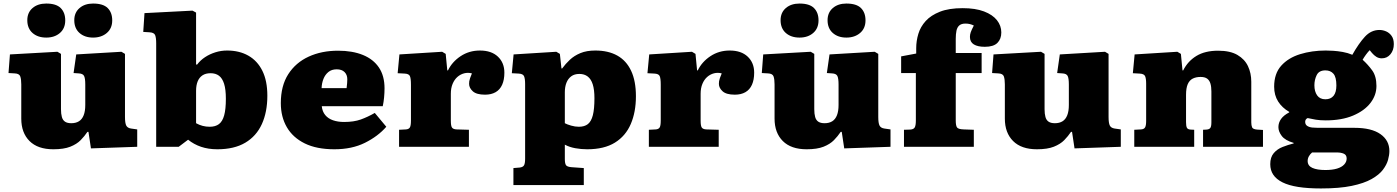

<svg xmlns="http://www.w3.org/2000/svg" viewBox="-20 -828 7882 1083"><path d="M281 14Q193 14 146.5 -32.5Q100 -79 100 -159V-352Q100 -380 94.5 -396.5Q89 -413 63 -414L28 -416L36 -521L304 -536L324 -524V-212Q324 -186 329 -168Q334 -150 347 -141.5Q360 -133 382 -133Q408 -133 425.5 -144Q443 -155 452 -178Q461 -201 461 -236V-351Q461 -387 454 -400Q447 -413 424 -414L395 -416L410 -521L665 -536L685 -524V-168Q685 -134 692 -120Q699 -106 719 -103L754 -98V0L493 9L479 -84H473Q457 -60 435 -37.5Q413 -15 376.5 -0.5Q340 14 281 14ZM505 -616Q458 -616 428.5 -642Q399 -668 399 -714Q399 -757 428.5 -782.5Q458 -808 505 -808Q562 -808 587.5 -782.5Q613 -757 613 -713Q613 -668 582.5 -642Q552 -616 505 -616ZM241 -616Q193 -616 163.5 -642Q134 -668 134 -714Q134 -757 163.5 -782.5Q193 -808 241 -808Q297 -808 322.5 -782.5Q348 -757 348 -713Q348 -668 318 -642Q288 -616 241 -616Z M988 0H861V-584Q861 -615 855 -630Q849 -645 821 -646L788 -648L795 -754L1066 -768L1086 -757V-464H1092Q1110 -488 1136.5 -505.5Q1163 -523 1195 -533Q1227 -543 1261 -543Q1330 -543 1381 -514Q1432 -485 1460 -428.5Q1488 -372 1488 -288Q1488 -196 1457 -128Q1426 -60 1363.5 -23Q1301 14 1206 14Q1155 14 1114 0Q1073 -14 1041 -40ZM1163 -113Q1195 -113 1215 -128Q1235 -143 1244.5 -177.5Q1254 -212 1254 -271Q1254 -324 1244 -355.5Q1234 -387 1215 -401Q1196 -415 1168 -415Q1140 -415 1122 -403Q1104 -391 1095 -369Q1086 -347 1086 -316V-133Q1104 -123 1123 -118Q1142 -113 1163 -113Z M1866 14Q1766 14 1699 -19Q1632 -52 1598 -110.5Q1564 -169 1564 -246Q1564 -344 1606 -409.5Q1648 -475 1721 -508.5Q1794 -542 1887 -542Q1968 -542 2027 -518Q2086 -494 2117.5 -447Q2149 -400 2149 -330Q2149 -305 2146.5 -278.5Q2144 -252 2139 -229H1795Q1798 -199 1814.5 -179Q1831 -159 1858.5 -149.5Q1886 -140 1921 -140Q1976 -140 2015 -154Q2054 -168 2094 -191L2159 -113Q2112 -59 2038.5 -22.5Q1965 14 1866 14ZM1794 -331H1935Q1937 -347 1938 -359Q1939 -371 1939 -381Q1939 -406 1923.5 -421.5Q1908 -437 1879 -437Q1851 -437 1832.5 -422Q1814 -407 1804.5 -383Q1795 -359 1794 -331Z M2231 0V-96L2270 -98Q2285 -99 2291.5 -108.5Q2298 -118 2298 -148V-350Q2298 -386 2292 -399Q2286 -412 2262 -413L2223 -415L2233 -521L2474 -536L2494 -524L2503 -431H2507Q2530 -479 2578 -511Q2626 -543 2687 -543Q2752 -543 2788.5 -508.5Q2825 -474 2825 -418Q2825 -378 2812.5 -350Q2800 -322 2775.5 -308Q2751 -294 2716 -294Q2668 -294 2647 -313Q2626 -332 2626 -355Q2626 -363 2627 -370Q2628 -377 2631.5 -387Q2635 -397 2642 -414Q2620 -420 2598.5 -414.5Q2577 -409 2560 -394Q2543 -379 2533 -355Q2523 -331 2523 -299V-147Q2523 -118 2529.5 -108.5Q2536 -99 2555 -98L2625 -96V0Z M2876 216V120L2912 117Q2929 115 2935.5 105Q2942 95 2942 67V-354Q2942 -384 2936 -398Q2930 -412 2905 -413L2867 -415L2877 -521L3118 -536L3138 -524L3147 -442H3151Q3170 -468 3194.5 -491Q3219 -514 3254 -528.5Q3289 -543 3338 -543Q3411 -543 3462 -514.5Q3513 -486 3540 -428.5Q3567 -371 3567 -285Q3567 -196 3538 -128.5Q3509 -61 3448.5 -23.5Q3388 14 3292 14Q3258 14 3225 8Q3192 2 3166 -12V69Q3166 94 3172.5 103.5Q3179 113 3203 115L3273 120V216ZM3245 -113Q3277 -113 3296 -128Q3315 -143 3324 -178Q3333 -213 3333 -274Q3333 -322 3323.5 -352Q3314 -382 3295 -396.5Q3276 -411 3248 -411Q3220 -411 3202 -397.5Q3184 -384 3175 -361Q3166 -338 3166 -308V-133Q3179 -126 3201.5 -119.5Q3224 -113 3245 -113Z M3640 0V-96L3679 -98Q3694 -99 3700.5 -108.5Q3707 -118 3707 -148V-350Q3707 -386 3701 -399Q3695 -412 3671 -413L3632 -415L3642 -521L3883 -536L3903 -524L3912 -431H3916Q3939 -479 3987 -511Q4035 -543 4096 -543Q4161 -543 4197.5 -508.5Q4234 -474 4234 -418Q4234 -378 4221.5 -350Q4209 -322 4184.5 -308Q4160 -294 4125 -294Q4077 -294 4056 -313Q4035 -332 4035 -355Q4035 -363 4036 -370Q4037 -377 4040.5 -387Q4044 -397 4051 -414Q4029 -420 4007.5 -414.5Q3986 -409 3969 -394Q3952 -379 3942 -355Q3932 -331 3932 -299V-147Q3932 -118 3938.5 -108.5Q3945 -99 3964 -98L4034 -96V0Z M4530 14Q4442 14 4395.5 -32.5Q4349 -79 4349 -159V-352Q4349 -380 4343.5 -396.5Q4338 -413 4312 -414L4277 -416L4285 -521L4553 -536L4573 -524V-212Q4573 -186 4578 -168Q4583 -150 4596 -141.5Q4609 -133 4631 -133Q4657 -133 4674.5 -144Q4692 -155 4701 -178Q4710 -201 4710 -236V-351Q4710 -387 4703 -400Q4696 -413 4673 -414L4644 -416L4659 -521L4914 -536L4934 -524V-168Q4934 -134 4941 -120Q4948 -106 4968 -103L5003 -98V0L4742 9L4728 -84H4722Q4706 -60 4684 -37.5Q4662 -15 4625.5 -0.5Q4589 14 4530 14ZM4754 -616Q4707 -616 4677.5 -642Q4648 -668 4648 -714Q4648 -757 4677.5 -782.5Q4707 -808 4754 -808Q4811 -808 4836.5 -782.5Q4862 -757 4862 -713Q4862 -668 4831.5 -642Q4801 -616 4754 -616ZM4490 -616Q4442 -616 4412.5 -642Q4383 -668 4383 -714Q4383 -757 4412.5 -782.5Q4442 -808 4490 -808Q4546 -808 4571.5 -782.5Q4597 -757 4597 -713Q4597 -668 4567 -642Q4537 -616 4490 -616Z M5079 0V-96L5113 -97Q5133 -98 5139.5 -109Q5146 -120 5146 -148V-416H5063V-510L5148 -526V-556Q5148 -597 5160 -637Q5172 -677 5201.5 -709.5Q5231 -742 5282 -762Q5333 -782 5410 -782Q5482 -782 5530.5 -763.5Q5579 -745 5603.5 -714Q5628 -683 5628 -645Q5628 -608 5606 -586Q5584 -564 5535 -564Q5495 -564 5473 -577.5Q5451 -591 5451 -620Q5451 -633 5455.5 -646Q5460 -659 5473 -684Q5463 -689 5451.5 -692Q5440 -695 5426 -695Q5403 -695 5391 -684.5Q5379 -674 5375 -654.5Q5371 -635 5371 -609V-529H5517V-416H5371V-148Q5371 -120 5378 -109.5Q5385 -99 5416 -98L5473 -96V0Z M5829 14Q5741 14 5694.5 -32.5Q5648 -79 5648 -159V-352Q5648 -380 5642.5 -396.5Q5637 -413 5611 -414L5576 -416L5584 -521L5852 -536L5872 -524V-212Q5872 -186 5877 -168Q5882 -150 5895 -141.5Q5908 -133 5930 -133Q5956 -133 5973.5 -144Q5991 -155 6000 -178Q6009 -201 6009 -236V-351Q6009 -387 6002 -400Q5995 -413 5972 -414L5943 -416L5958 -521L6213 -536L6233 -524V-168Q6233 -134 6240 -120Q6247 -106 6267 -103L6302 -98V0L6041 9L6027 -84H6021Q6005 -60 5983 -37.5Q5961 -15 5924.5 -0.5Q5888 14 5829 14Z M6378 0V-96L6416 -98Q6433 -99 6439 -109.5Q6445 -120 6445 -146V-356Q6445 -385 6439 -398.5Q6433 -412 6407 -413L6370 -415L6380 -521L6621 -536L6641 -524L6650 -431H6654Q6680 -483 6728.5 -512.5Q6777 -542 6851 -542Q6919 -542 6960 -518Q7001 -494 7019.5 -454.5Q7038 -415 7038 -367V-138Q7038 -121 7042.5 -110Q7047 -99 7071 -97L7104 -95V0H6766V-96L6785 -97Q6801 -98 6807 -106.5Q6813 -115 6813 -138V-312Q6813 -339 6807.5 -357Q6802 -375 6789 -384.5Q6776 -394 6752 -394Q6726 -394 6707.5 -384.5Q6689 -375 6679.5 -353Q6670 -331 6670 -293V-139Q6670 -118 6674.5 -108Q6679 -98 6696 -97L6716 -96V0Z M7431 235Q7357 235 7303 226.5Q7249 218 7214 200.5Q7179 183 7162 157.5Q7145 132 7145 98Q7145 59 7164.5 36Q7184 13 7214.5 1Q7245 -11 7277 -19V-22Q7229 -36 7210 -61Q7191 -86 7191 -111Q7191 -136 7206 -157Q7221 -178 7252 -194V-197Q7212 -220 7189.5 -255.5Q7167 -291 7167 -339Q7167 -413 7207 -457.5Q7247 -502 7313.5 -522.5Q7380 -543 7458 -543Q7475 -543 7500 -541.5Q7525 -540 7553.5 -535Q7582 -530 7608 -519Q7644 -583 7679 -621Q7714 -659 7761 -659Q7780 -659 7798.5 -651Q7817 -643 7829.5 -625.5Q7842 -608 7842 -579Q7842 -545 7823 -522Q7804 -499 7774 -499Q7757 -499 7743.5 -507.5Q7730 -516 7719 -529L7706 -545Q7696 -535 7685 -520Q7674 -505 7666 -491Q7696 -464 7720 -431Q7744 -398 7744 -343Q7744 -291 7710 -247Q7676 -203 7612 -176Q7548 -149 7458 -149Q7425 -149 7401.5 -153Q7378 -157 7356 -162Q7349 -159 7345.5 -153.5Q7342 -148 7342 -141Q7342 -125 7354 -117.5Q7366 -110 7383 -108.5Q7400 -107 7414 -107H7620Q7716 -107 7766.5 -71.5Q7817 -36 7817 24Q7817 46 7809.5 73.5Q7802 101 7780.5 129.5Q7759 158 7716.5 182Q7674 206 7604.5 220.5Q7535 235 7431 235ZM7456 131Q7495 131 7521.5 123Q7548 115 7562 100Q7576 85 7576 66Q7576 46 7560 39Q7544 32 7522 32H7381Q7370 41 7363 53.5Q7356 66 7356 80Q7356 107 7382.5 119Q7409 131 7456 131ZM7456 -268Q7486 -268 7502 -287.5Q7518 -307 7518 -346Q7518 -393 7501.5 -412Q7485 -431 7456 -431Q7420 -431 7407 -404.5Q7394 -378 7394 -347Q7394 -312 7409.5 -290Q7425 -268 7456 -268Z"/></svg>

Font: Literata Variable Black
Style: Regular
Weight: 900
Designer: Latin by Veronika Burian and Jose Scaglione. Greek by Irene Vlachou. Cyrillic by Vera Evstafieva.
Foundry: TypeTogether
Version: Version 3.021